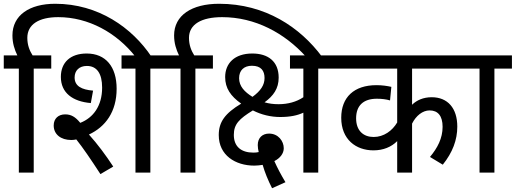

<svg xmlns="http://www.w3.org/2000/svg" viewBox="-20 -916 2737 1019"><path d="M159 -552H252V-622H153C137 -647 125 -677 125 -715C125 -787 187 -825 289 -825C450 -825 599 -742 699 -615H784C681 -769 502 -896 273 -896C136 -896 46 -835 46 -728C46 -687 57 -653 72 -622H0V-552H80V0H159Z M358 -173C368 -173 376 -174 385 -176C420 -132 461 -72 513 8L581 -32C541 -93 498 -151 452 -202C540 -243 599 -323 599 -445C599 -562 541 -632 440 -632C353 -632 303 -584 303 -508C303 -423 366 -377 462 -369L474 -435C413 -440 376 -459 376 -505C376 -541 400 -566 441 -566C494 -566 522 -526 522 -451C522 -354 475 -291 406 -264C380 -296 357 -309 326 -309C290 -309 265 -287 265 -250C265 -203 303 -173 358 -173ZM778 -552H871V-622H625V-552H699V0H778Z M1017 -552H1110V-622H1011C995 -647 983 -677 983 -715C983 -787 1049 -825 1159 -825C1334 -825 1490 -741 1604 -615H1689C1573 -771 1388 -896 1143 -896C998 -896 904 -835 904 -728C904 -687 915 -653 930 -622H858V-552H938V0H1017Z M1669 -552H1762V-622H1519V-552H1590V-400C1553 -375 1507 -363 1459 -363C1431 -363 1408 -366 1384 -373C1431 -407 1459 -446 1459 -504C1459 -590 1403 -632 1319 -632C1224 -632 1175 -579 1175 -507C1175 -448 1204 -406 1260 -366C1174 -314 1141 -269 1141 -199C1141 -92 1229 -37 1330 -37C1345 -37 1360 -39 1374 -41C1385 -2 1403 42 1424 83L1495 51C1470 9 1453 -23 1436 -61C1466 -76 1486 -101 1486 -129C1486 -167 1457 -207 1408 -207C1373 -207 1348 -185 1348 -146C1348 -134 1350 -121 1353 -109C1345 -107 1336 -106 1325 -106C1260 -106 1221 -138 1221 -200C1221 -257 1249 -285 1322 -330C1367 -307 1417 -295 1467 -295C1519 -295 1558 -303 1590 -318V0H1669ZM1249 -501C1249 -543 1275 -567 1317 -567C1366 -567 1384 -540 1384 -502C1384 -465 1364 -434 1320 -402C1278 -428 1249 -458 1249 -501Z M2459 -552V-622H1749V-552H2088V-266C2062 -222 2017 -189 1963 -189C1910 -189 1870 -221 1870 -288C1870 -356 1909 -392 1980 -392C2006 -392 2030 -389 2050 -383L2057 -455C2035 -460 2008 -464 1978 -464C1859 -464 1791 -400 1791 -291C1791 -176 1869 -118 1962 -118C2014 -118 2057 -136 2088 -167V0H2167V-260C2188 -302 2223 -330 2260 -330C2304 -330 2329 -301 2329 -243C2329 -182 2302 -131 2262 -83L2330 -42C2382 -107 2407 -173 2407 -244C2407 -342 2356 -400 2271 -400C2227 -400 2191 -384 2167 -360V-552Z M2604 -552H2697V-622H2445V-552H2525V0H2604Z"/></svg>

Font: Noto Sans Devanagari SemiCondensed
Style: Regular
Weight: 400
Width: 4
Designer: Jelle Bosma - Monotype Design Team
Foundry: Monotype Imaging Inc.
Version: Version 2.004